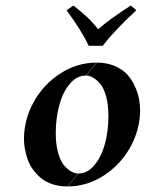

<svg xmlns="http://www.w3.org/2000/svg" viewBox="-20 -666 528 696"><path d="M292 -392.1 331.1 -439Q367.2 -439 395.8 -426.8Q424.3 -414.6 441.2 -396Q458 -377.4 469 -353.3Q480 -329.1 483.9 -308.1Q487.8 -287.1 487.8 -267.1Q487.8 -196.8 452.6 -133.1Q417.5 -69.3 356.4 -29.8Q295.4 9.8 225.1 9.8L264.2 -37.1Q297.4 -37.1 322.8 -67.9Q348.1 -98.6 360.6 -145.5Q373 -192.4 373 -246.1Q373 -286.6 364.5 -317.1Q356 -347.7 342.8 -362.8Q329.6 -377.9 316.7 -385Q303.7 -392.1 292 -392.1ZM263.2 -37.1 224.1 9.8Q193.8 9.8 168.7 1.2Q143.6 -7.3 127 -21.7Q110.4 -36.1 98.1 -53.5Q85.9 -70.8 79.3 -90.8Q72.8 -110.8 69.8 -128.4Q66.9 -146 66.9 -162.1Q66.9 -232.4 102.3 -296.4Q137.7 -360.4 198.7 -399.7Q259.8 -439 330.1 -439L291 -392.1Q257.8 -392.1 232.4 -361.3Q207 -330.6 194.6 -283.7Q182.1 -236.8 182.1 -183.1Q182.1 -142.6 190.7 -112.1Q199.2 -81.5 212.4 -66.4Q225.6 -51.3 238.5 -44.2Q251.5 -37.1 263.2 -37.1ZM352.1 -500H301.8Q274.9 -556.2 221.2 -628.9L246.1 -646Q276.4 -622.1 295.9 -604Q315.4 -585.9 335.9 -560.1Q378.9 -597.7 454.1 -646L474.1 -628.9Q394 -554.2 352.1 -500Z"/></svg>

Font: Common Serif SemiBold
Style: Italic
Weight: 600
Italic angle: -12°
Designer: Philipp H. Poll, Khaled Hosny
Foundry: Stefan Peev, Context Ltd.
Version: Version 1.026